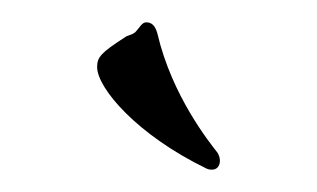

<svg xmlns="http://www.w3.org/2000/svg" viewBox="-20 -523 284 172"><path d="M175 -386C168 -395 134 -437 121 -493C119 -500 116 -503 111 -503C107 -503 105 -498 101 -494C97 -491 95 -492 91 -489C71 -476 67 -472 67 -463C67 -444 103 -402 165 -372C167 -371 169 -371 170 -371C174 -371 177 -374 177 -379C177 -382 176 -384 175 -386Z"/></svg>

Font: Engagement
Style: Regular
Weight: 400
Designer: Astigmatic (AOETI)
Foundry: Astigmatic (AOETI)
Version: Version 1.000